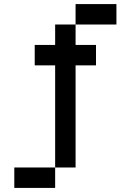

<svg xmlns="http://www.w3.org/2000/svg" viewBox="-20 -720 640 940"><path d="M350 -600H250V-500H150V-400H250V100H350V-400H450V-500H350ZM50 200H250V100H50ZM350 -600H550V-700H350Z"/></svg>

Font: LS-VG5000
Style: Regular
Weight: 400
Designer: Justin Bihan, 2021
Foundry: Justin Bihan, 2021
Version: Version 1.000;Glyphs 3.1.2 (3151)